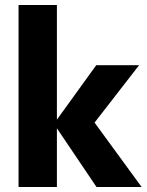

<svg xmlns="http://www.w3.org/2000/svg" viewBox="-20 -746 586 766"><path d="M365 0 195 -252 364 -486H535L331 -223L336 -286L545 0ZM54 0V-726H207V0Z"/></svg>

Font: Outfit-Bold
Style: Bold
Weight: 700
Designer: Rodrigo Fuenzalida
Foundry: fragTYPE
Version: Version 1.000